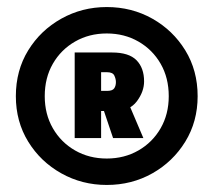

<svg xmlns="http://www.w3.org/2000/svg" viewBox="-20 -755 606 545"><path d="M283 -230Q213 -230 154 -263Q95 -296 60 -353Q25 -410 25 -482Q25 -555 60 -612Q95 -669 154 -702Q213 -735 283 -735Q354 -735 412.5 -702Q471 -669 506 -612Q541 -555 541 -482Q541 -410 506 -353Q471 -296 412.5 -263Q354 -230 283 -230ZM283 -305Q333 -305 373 -328Q413 -351 436 -391Q459 -431 459 -482Q459 -534 436 -574Q413 -614 373 -637Q333 -660 283 -660Q233 -660 193 -637Q153 -614 130 -574Q107 -534 107 -482Q107 -431 130 -391Q153 -351 193 -328Q233 -305 283 -305ZM192 -606H298Q346 -606 367.5 -584Q389 -562 389 -524Q389 -495 368.5 -467.5Q348 -440 306 -440H267V-363H192ZM284 -497Q299 -497 304 -504Q309 -511 309 -522Q309 -531 304.5 -540.5Q300 -550 284 -550H267V-497ZM347 -457 387 -363H301L270 -455Z"/></svg>

Font: Josefin Sans Thin
Style: Bold
Weight: 700
Version: Version 2.000